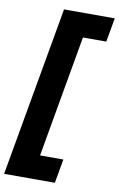

<svg xmlns="http://www.w3.org/2000/svg" viewBox="-137 -795 682 1103"><g transform="rotate(10 204.5 -243.0)"><path d="M-31 252 144 -738H440L415 -598H279L154 112H290L265 252Z"/></g></svg>

Font: Gantari Black
Style: Italic
Weight: 900
Italic angle: -10°
Version: Version 1.000